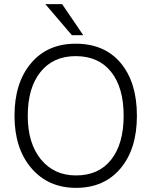

<svg xmlns="http://www.w3.org/2000/svg" viewBox="-20 -899 731 927"><path d="M50 -340C50 -234.7 77.2 -150.3 131.5 -87C185.8 -23.7 257.7 8 347 8C437.7 8 509.3 -23.3 562 -86C614.7 -148.7 641 -233.3 641 -340C641 -447.3 615 -532.2 563 -594.5C511 -656.8 438.3 -688 345 -688C254.3 -688 182.5 -656.5 129.5 -593.5C76.5 -530.5 50 -446 50 -340ZM114 -340C114 -430 134.5 -500.5 175.5 -551.5C216.5 -602.5 273 -628 345 -628C419 -628 476.2 -602.7 516.5 -552C556.8 -501.3 577 -430.7 577 -340C577 -250 557 -179.5 517 -128.5C477 -77.5 420.3 -52 347 -52C276.3 -52 219.8 -77.8 177.5 -129.5C135.2 -181.2 114 -251.3 114 -340ZM280 -879H199L327 -729H382Z"/></svg>

Font: Hind Light
Style: Regular
Weight: 300
Designer: Manushi Parikh, Satya Rajpurohit
Foundry: Indian Type Foundry
Version: Version 1.201;PS 1.0;hotconv 1.0.78;makeotf.lib2.5.61930; tt